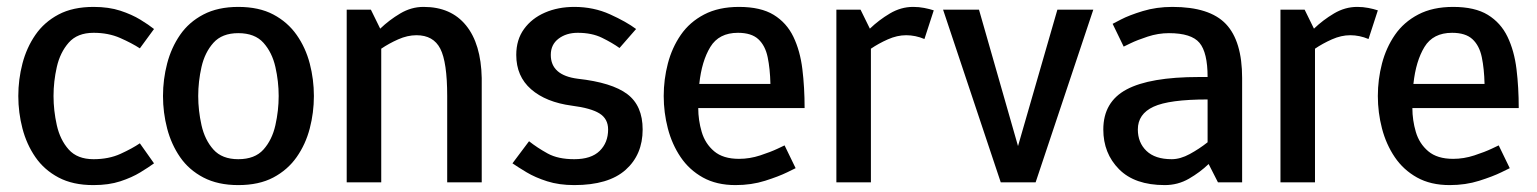

<svg xmlns="http://www.w3.org/2000/svg" viewBox="-20 -528 4451 556"><path d="M250 8Q191 8 149.5 -14Q108 -36 82.5 -73Q57 -110 45 -156Q33 -202 33 -250Q33 -298 45 -344Q57 -390 82.5 -427Q108 -464 149.5 -486Q191 -508 251 -508Q295 -508 328.5 -497Q362 -486 386.5 -471Q411 -456 426 -444L385 -388Q362 -403 328 -418Q294 -433 251 -433Q204 -433 179 -404.5Q154 -376 144.5 -334Q135 -292 135 -250Q135 -208 144.5 -165.5Q154 -123 179 -95Q204 -67 251 -67Q295 -67 329 -82.5Q363 -98 385 -113L426 -55Q411 -44 386.5 -29Q362 -14 328.5 -3Q295 8 251 8Z M452 -250Q452 -298 464 -344Q476 -390 501.5 -427Q527 -464 569 -486Q611 -508 670 -508Q730 -508 771.5 -486Q813 -464 839 -427Q865 -390 877 -344Q889 -298 889 -250Q889 -202 877 -156Q865 -110 839 -73Q813 -36 771.5 -14Q730 8 670 8Q611 8 569 -14Q527 -36 501.5 -73Q476 -110 464 -156Q452 -202 452 -250ZM554 -250Q554 -208 563.5 -165.5Q573 -123 598 -95Q623 -67 670 -67Q718 -67 743 -95Q768 -123 777.5 -165.5Q787 -208 787 -250Q787 -292 777.5 -334Q768 -376 743 -404Q718 -432 670 -432Q623 -432 598 -404Q573 -376 563.5 -334Q554 -292 554 -250Z M1375 0H1275V-250Q1275 -348 1255 -387Q1235 -426 1186 -426Q1160 -426 1133 -414Q1106 -402 1084 -387V0H984V-500H1054L1081 -445Q1107 -470 1139 -489Q1171 -508 1206 -508H1207Q1286 -508 1329.5 -454.5Q1373 -401 1375 -302V-250Z M1464 -55 1512 -119Q1536 -100 1566 -83.5Q1596 -67 1643 -67Q1692 -67 1716.5 -91Q1741 -115 1741 -153Q1741 -184 1716 -199.5Q1691 -215 1636 -222Q1561 -232 1518 -269.5Q1475 -307 1475 -369Q1475 -413 1497.5 -444Q1520 -475 1558 -491.5Q1596 -508 1643 -508Q1699 -508 1746.5 -486.5Q1794 -465 1822 -444L1774 -389Q1753 -404 1723.5 -418.5Q1694 -433 1653 -433Q1620 -433 1597.5 -416Q1575 -399 1575 -369Q1575 -310 1653 -300Q1752 -289 1796.5 -255.5Q1841 -222 1841 -153Q1841 -80 1791.5 -36Q1742 8 1643 8Q1599 8 1564.5 -3Q1530 -14 1505 -29Q1480 -44 1464 -55Z M2110 8Q2055 8 2015.5 -14Q1976 -36 1951 -73Q1926 -110 1914 -156Q1902 -202 1902 -250Q1902 -298 1914 -344Q1926 -390 1951.5 -427Q1977 -464 2019 -486Q2061 -508 2120 -508Q2183 -508 2220.5 -485Q2258 -462 2277.5 -421.5Q2297 -381 2303.5 -328Q2310 -275 2310 -215H2002Q2002 -180 2012 -146Q2022 -112 2048 -90Q2074 -68 2120 -68Q2151 -68 2181.5 -78Q2212 -88 2232 -97.5Q2252 -107 2252 -107L2284 -41Q2284 -41 2259.5 -29Q2235 -17 2195.5 -4.5Q2156 8 2110 8ZM2117 -433Q2062 -433 2037 -392Q2012 -351 2005 -285H2211Q2210 -329 2203 -362.5Q2196 -396 2176 -414.5Q2156 -433 2117 -433Z M2657 -415Q2631 -426 2604 -426Q2578 -426 2551 -414Q2524 -402 2502 -387V0H2402V-500H2472L2499 -445Q2525 -470 2557 -489Q2589 -508 2624 -508H2625Q2641 -508 2656.5 -505Q2672 -502 2684 -498Z M2815 -500 2928 -105 3042 -500H3146L2979 0H2878L2711 -500Z M3275 -153Q3275 -115 3300 -91Q3325 -67 3373 -67Q3398 -67 3425.5 -82Q3453 -97 3477 -116V-240Q3366 -240 3320.5 -219Q3275 -198 3275 -153ZM3353 8Q3266 8 3220.5 -38Q3175 -84 3175 -153Q3175 -233 3242.5 -269Q3310 -305 3452 -305H3477Q3477 -376 3453.5 -404Q3430 -432 3365 -432Q3334 -432 3303.5 -422Q3273 -412 3253.5 -402.5Q3234 -393 3234 -393L3202 -459Q3202 -459 3226 -471.5Q3250 -484 3289.5 -496Q3329 -508 3375 -508Q3483 -508 3530 -458.5Q3577 -409 3577 -302V0H3507L3480 -53Q3455 -29 3423 -10.5Q3391 8 3353 8Z M3943 -415Q3917 -426 3890 -426Q3864 -426 3837 -414Q3810 -402 3788 -387V0H3688V-500H3758L3785 -445Q3811 -470 3843 -489Q3875 -508 3910 -508H3911Q3927 -508 3942.5 -505Q3958 -502 3970 -498Z M4178 8Q4123 8 4083.5 -14Q4044 -36 4019 -73Q3994 -110 3982 -156Q3970 -202 3970 -250Q3970 -298 3982 -344Q3994 -390 4019.5 -427Q4045 -464 4087 -486Q4129 -508 4188 -508Q4251 -508 4288.5 -485Q4326 -462 4345.5 -421.5Q4365 -381 4371.5 -328Q4378 -275 4378 -215H4070Q4070 -180 4080 -146Q4090 -112 4116 -90Q4142 -68 4188 -68Q4219 -68 4249.5 -78Q4280 -88 4300 -97.5Q4320 -107 4320 -107L4352 -41Q4352 -41 4327.5 -29Q4303 -17 4263.5 -4.5Q4224 8 4178 8ZM4185 -433Q4130 -433 4105 -392Q4080 -351 4073 -285H4279Q4278 -329 4271 -362.5Q4264 -396 4244 -414.5Q4224 -433 4185 -433Z"/></svg>

Font: Epunda Sans Medium
Style: Regular
Weight: 500
Designer: Simon Atzbach
Foundry: typofactur
Version: Version 2.204; ttfautohint (v1.8.4.7-5d5b)